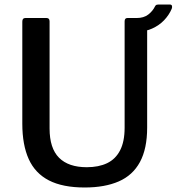

<svg xmlns="http://www.w3.org/2000/svg" viewBox="-20 -822 784 852"><path d="M633 -256Q633 -162 601 -103Q569 -44 507 -17Q445 10 356 10Q258 10 197 -21.5Q136 -53 107.5 -116Q79 -179 79 -273V-726Q79 -742 92 -742H187Q200 -742 200 -727V-252Q200 -164 242 -122Q284 -80 365 -80Q418 -80 455.5 -98Q493 -116 513 -155Q533 -194 533 -255V-727Q533 -742 545 -742H621Q633 -742 633 -728V-256ZM733 -802Q741 -802 743 -796.5Q745 -791 742 -783Q730 -755 708 -732Q686 -709 654.5 -695Q623 -681 582 -681L586 -742Q618 -742 638 -757.5Q658 -773 668 -794Q671 -800 675.5 -801Q680 -802 684 -802Z"/></svg>

Font: Libre Franklin Thin Medium
Style: Regular
Weight: 500
Version: Version 3.000